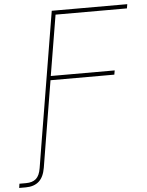

<svg xmlns="http://www.w3.org/2000/svg" viewBox="-145 -777 786 1030"><g transform="rotate(-5 248.0 -262.0)"><path d="M-84 204.1 -80.6 181.6Q-71.3 181.6 -61.5 181.6Q-51.8 181.6 -45.4 181.6Q-10.3 181.6 9 164.6Q28.3 147.5 34.7 107.4L62.5 -62.5H85L57.1 107.4Q48.8 157.2 22.5 180.7Q-3.9 204.1 -48.8 204.1Q-55.2 204.1 -65.4 204.1Q-75.7 204.1 -84 204.1ZM52.2 0 172.9 -727.5H579.6L575.7 -705.1H191.4L137.2 -379.4H481.4L477.5 -356.9H133.8L74.7 0Z"/></g></svg>

Font: Inter 24pt Thin
Style: Italic
Weight: 250
Italic angle: -9.3988°
Version: Version 4.001;git-66647c0bb